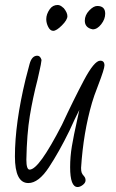

<svg xmlns="http://www.w3.org/2000/svg" viewBox="-20 -728 465 772"><path d="M262 -56Q262 -98 269 -140Q276 -182 291 -249L299 -286Q282 -253 259 -202Q218 -118 176.5 -55Q135 8 94 8Q40 8 40 -99Q40 -232 83 -410L99 -471Q108 -504 130 -504Q142 -504 147 -487Q145 -469 139 -444Q133 -419 131 -408Q112 -335 100 -262.5Q88 -190 86 -86Q86 -46 99 -46Q118 -46 150 -90.5Q182 -135 229 -226Q275 -325 317 -404.5Q359 -484 383 -484Q400 -484 400 -465Q400 -451 375 -386Q356 -337 350 -315Q315 -195 306 -53Q306 -40 308.5 -33.5Q311 -27 317.5 -20Q324 -13 324 -3Q324 7 313 15.5Q302 24 292 24Q262 24 262 -56ZM166 -651Q166 -671 180 -691Q192 -708 212 -708Q223 -708 235 -696V-697Q251 -678 251 -663Q251 -648 229 -626Q207 -604 194 -604Q182 -604 174 -619.5Q166 -635 166 -651ZM345 -612Q321 -620 321 -645Q321 -667 338.5 -685.5Q356 -704 371 -704Q403 -704 403 -673Q403 -651 387 -630.5Q371 -610 353 -610Z"/></svg>

Font: Bad Script
Style: Regular
Weight: 400
Italic angle: -10°
Designer: Roman Shchyukin (Gaslight Type Foundry), Cyreal (Charset Expansion)
Foundry: Gaslight
Version: Version 2.000